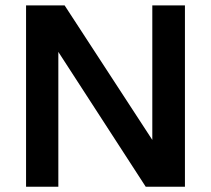

<svg xmlns="http://www.w3.org/2000/svg" viewBox="-20 -708 800 728"><path d="M78.8 0H201.2V-511.2L532.5 0H681.2V-687.5H557.5V-177.5L225 -687.5H78.8Z"/></svg>

Font: Cambay
Style: Bold
Weight: 700
Designer: Pooja Saxena
Foundry: Pooja Saxena
Version: Version 1.096;PS 001.096;hotconv 1.0.70;makeotf.lib2.5.58329